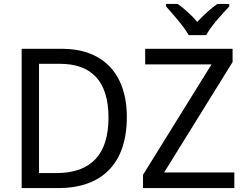

<svg xmlns="http://www.w3.org/2000/svg" viewBox="-20 -964 1257 984"><path d="M1155 -944H1094C1061 -921 1025 -888 991 -852C960 -888 923 -921 890 -944H831V-931C865 -893 922 -829 947 -784H1037C1060 -829 1119 -893 1155 -931ZM630 -364C630 -593 501 -714 298 -714H91V0H278C500 0 630 -123 630 -364ZM1181 0V-80H821L1172 -646V-714H724V-634H1064L713 -68V0ZM536 -361C536 -173 447 -77 269 -77H180V-637H287C446 -637 536 -551 536 -361Z"/></svg>

Font: Noto Sans Thai
Style: Regular
Weight: 400
Designer: Monotype Design Team
Foundry: Monotype Imaging Inc.
Version: Version 1.901